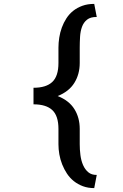

<svg xmlns="http://www.w3.org/2000/svg" viewBox="-20 -800 640 996"><path d="M468.8 175.8Q436.5 175.8 410.2 166Q383.8 156.2 363 139.6Q342.3 123 327.4 100.6Q312.5 78.1 302.5 52.7Q292.5 27.3 287.8 0.7Q283.2 -25.9 283.2 -51.8V-131.3Q283.2 -199.2 251.2 -229Q219.2 -258.8 153.8 -258.8V-344.7Q219.2 -344.7 251.2 -374.8Q283.2 -404.8 283.2 -473.1V-552.7Q283.2 -578.1 287.4 -605Q291.5 -631.8 300.8 -657.2Q310.1 -682.6 324.5 -704.8Q338.9 -727.1 359.6 -743.7Q380.4 -760.3 407.5 -770Q434.6 -779.8 468.8 -779.8L481.9 -711.9Q449.7 -712.4 431.6 -698Q413.6 -683.6 405.3 -660.6Q397 -637.7 395.3 -609.1Q393.6 -580.6 393.6 -552.7V-473.1Q393.6 -415 365.7 -370.1Q337.9 -325.2 279.3 -301.8Q338.4 -278.3 366 -233.9Q393.6 -189.5 393.6 -131.3V-51.8Q393.6 -23.9 397.2 4.6Q400.9 33.2 410.9 56.2Q420.9 79.1 438 93.5Q455.1 107.9 481.9 107.4Z"/></svg>

Font: Roboto Mono
Style: Regular
Weight: 500
Designer: Google
Version: Version 2.000986; 2015; ttfautohint (v1.3)